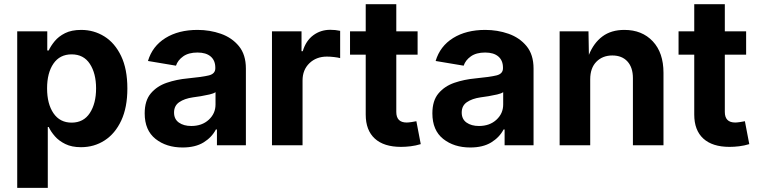

<svg xmlns="http://www.w3.org/2000/svg" viewBox="-20 -696 3628 920"><path d="M62.5 204.1V-545.9H206.5V-454.1H213.4Q223.1 -475.6 241.9 -498.5Q260.7 -521.5 291.7 -537.1Q322.8 -552.7 369.1 -552.7Q429.7 -552.7 480 -521.5Q530.3 -490.2 560.3 -427.7Q590.3 -365.2 590.3 -272Q590.3 -181.2 561 -118.4Q531.7 -55.7 481.4 -23.2Q431.2 9.3 368.2 9.3Q323.7 9.3 293 -5.9Q262.2 -21 242.9 -43.2Q223.6 -65.4 213.4 -87.4H209V204.1ZM323.2 -108.4Q380.4 -108.4 410.4 -154.3Q440.4 -200.2 440.4 -272.5Q440.4 -344.2 410.6 -389.9Q380.9 -435.5 323.2 -435.5Q266.6 -435.5 236.1 -391.1Q205.6 -346.7 205.6 -272.5Q205.6 -198.2 236.3 -153.3Q267.1 -108.4 323.2 -108.4Z M855 10.7Q776.9 10.7 725.1 -30.5Q673.3 -71.8 673.3 -152.8Q673.3 -213.9 702.6 -248.5Q731.9 -283.2 778.8 -299.3Q825.7 -315.4 879.4 -320.3Q949.7 -327.1 980.7 -334.7Q1011.7 -342.3 1011.7 -369.1V-371.6Q1011.7 -406.2 989.5 -425.3Q967.3 -444.3 926.3 -444.3Q883.8 -444.3 857.9 -426Q832 -407.7 823.2 -381.3L689 -403.8Q710 -474.6 772.7 -513.7Q835.4 -552.7 926.8 -552.7Q985.4 -552.7 1038.3 -534.2Q1091.3 -515.6 1124.8 -474.9Q1158.2 -434.1 1158.2 -367.7V0H1019.5V-75.7H1014.6Q994.6 -37.6 955.1 -13.4Q915.5 10.7 855 10.7ZM896.5 -92.3Q947.8 -92.3 980.2 -122.1Q1012.7 -151.9 1012.7 -195.3V-254.4Q1003.9 -248 984.1 -243.4Q964.4 -238.8 942.4 -235.1Q920.4 -231.4 904.3 -229.5Q863.8 -223.6 838.9 -206.5Q814 -189.5 814 -156.7Q814 -125 837.2 -108.6Q860.4 -92.3 896.5 -92.3Z M1283.2 0V-545.9H1424.8V-450.7H1430.7Q1445.8 -501 1481.2 -527.1Q1516.6 -553.2 1562.5 -553.2Q1587.4 -553.2 1609.9 -548.3V-417.5Q1600.1 -420.4 1581.3 -422.6Q1562.5 -424.8 1546.4 -424.8Q1495.6 -424.8 1462.6 -393.1Q1429.7 -361.3 1429.7 -310.5V0Z M1981 -545.9V-434.1H1878.9V-159.7Q1878.9 -108.9 1928.7 -108.9Q1937 -108.9 1951.9 -111.1Q1966.8 -113.3 1975.1 -115.2L1996.1 -5.4Q1971.7 2 1947.5 4.9Q1923.3 7.8 1901.4 7.8Q1819.3 7.8 1775.9 -32Q1732.4 -71.8 1732.4 -147V-434.1H1657.2V-545.9H1732.4V-675.8H1878.9V-545.9Z M2233.4 10.7Q2155.3 10.7 2103.5 -30.5Q2051.8 -71.8 2051.8 -152.8Q2051.8 -213.9 2081.1 -248.5Q2110.4 -283.2 2157.2 -299.3Q2204.1 -315.4 2257.8 -320.3Q2328.1 -327.1 2359.1 -334.7Q2390.1 -342.3 2390.1 -369.1V-371.6Q2390.1 -406.2 2367.9 -425.3Q2345.7 -444.3 2304.7 -444.3Q2262.2 -444.3 2236.3 -426Q2210.4 -407.7 2201.7 -381.3L2067.4 -403.8Q2088.4 -474.6 2151.1 -513.7Q2213.9 -552.7 2305.2 -552.7Q2363.8 -552.7 2416.7 -534.2Q2469.7 -515.6 2503.2 -474.9Q2536.6 -434.1 2536.6 -367.7V0H2397.9V-75.7H2393.1Q2373 -37.6 2333.5 -13.4Q2293.9 10.7 2233.4 10.7ZM2274.9 -92.3Q2326.2 -92.3 2358.6 -122.1Q2391.1 -151.9 2391.1 -195.3V-254.4Q2382.3 -248 2362.5 -243.4Q2342.8 -238.8 2320.8 -235.1Q2298.8 -231.4 2282.7 -229.5Q2242.2 -223.6 2217.3 -206.5Q2192.4 -189.5 2192.4 -156.7Q2192.4 -125 2215.6 -108.6Q2238.8 -92.3 2274.9 -92.3Z M2808.1 -315.9V0H2661.6V-545.9H2799.8L2801.8 -433.1Q2824.7 -490.2 2866.7 -521.5Q2908.7 -552.7 2971.7 -552.7Q3056.6 -552.7 3107.9 -498Q3159.2 -443.4 3159.2 -347.2V0H3012.7V-321.8Q3012.7 -372.6 2986.6 -401.4Q2960.4 -430.2 2914.1 -430.2Q2867.2 -430.2 2837.6 -400.1Q2808.1 -370.1 2808.1 -315.9Z M3555.2 -545.9V-434.1H3453.1V-159.7Q3453.1 -108.9 3502.9 -108.9Q3511.2 -108.9 3526.1 -111.1Q3541 -113.3 3549.3 -115.2L3570.3 -5.4Q3545.9 2 3521.7 4.9Q3497.6 7.8 3475.6 7.8Q3393.6 7.8 3350.1 -32Q3306.6 -71.8 3306.6 -147V-434.1H3231.4V-545.9H3306.6V-675.8H3453.1V-545.9Z"/></svg>

Font: Inter
Style: Bold
Weight: 700
Designer: Rasmus Andersson
Foundry: rsms
Version: Version 4.001;git-9221beed3